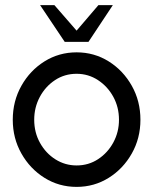

<svg xmlns="http://www.w3.org/2000/svg" viewBox="-20 -719 600 752"><path d="M280 13Q211 13 154.2 -22.5Q97.5 -58 63.8 -117.8Q30 -177.5 30 -250Q30 -323 63.8 -383Q97.5 -443 154.2 -478.5Q211 -514 280 -514Q349 -514 405.8 -478.5Q462.5 -443 496.2 -383Q530 -323 530 -250Q530 -177.5 496.2 -117.8Q462.5 -58 405.8 -22.5Q349 13 280 13ZM280 -71Q327 -71 364.5 -95.8Q402 -120.5 424 -161.2Q446 -202 446 -250Q446 -299 423.8 -339.8Q401.5 -380.5 363.8 -405.2Q326 -430 280 -430Q233 -430 195.5 -405.2Q158 -380.5 136 -339.5Q114 -298.5 114 -250Q114 -200 136.8 -159.2Q159.5 -118.5 197.2 -94.8Q235 -71 280 -71ZM233.5 -555 137 -699H193L280 -599L365.5 -699H422L326.5 -555Z"/></svg>

Font: Urbanist Medium
Style: Regular
Weight: 500
Designer: Corey Hu
Foundry: Corey Hu
Version: Version 1.321; ttfautohint (v1.8.4.7-5d5b)